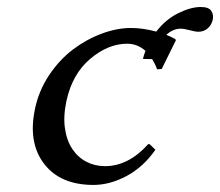

<svg xmlns="http://www.w3.org/2000/svg" viewBox="-20 -519 629 549"><path d="M546.9 -428.2Q539.1 -428.2 522.5 -432.6Q505.9 -437 497.1 -437Q474.6 -437 455.6 -419.4Q472.2 -412.6 481.4 -407.2L482.9 -403.8L442.4 -321.8L429.2 -320.8Q423.8 -335.9 415 -350.1H409.2Q388.7 -350.1 388.7 -351.1Q391.6 -362.3 396 -373.5Q373 -394 343.8 -394Q289.1 -394 237.8 -350.6Q186.5 -307.1 169.9 -230Q160.6 -186 165.8 -151.4Q170.9 -116.7 186.8 -93Q202.6 -69.3 226.8 -56.6Q251 -43.9 280.3 -43.9Q347.2 -43.9 403.8 -106.9H407.7L424.3 -90.8Q390.1 -41.5 342.3 -15.9Q294.4 9.8 247.1 9.8Q152.3 9.8 106 -50.8Q59.6 -111.3 80.1 -208Q90.8 -259.3 120.1 -303.7Q149.9 -348.1 188.2 -377.2Q226.6 -406.2 270.3 -422.6Q314 -439 354.5 -439Q388.2 -439 426.8 -428.7Q453.6 -463.4 489.5 -481.2Q525.4 -499 554.2 -499Q577.1 -499 584.2 -487.8Q591.3 -476.6 588.4 -462.9Q585 -447.3 573.7 -437.7Q562.5 -428.2 546.9 -428.2Z"/></svg>

Font: Linux Biolinum G
Style: Italic
Weight: 400
Italic angle: -12°
Designer: Philipp H. Poll
Foundry: Philipp H. Poll
Version: Version 0.5.1